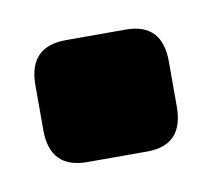

<svg xmlns="http://www.w3.org/2000/svg" viewBox="-33 -167 232 205"><g transform="rotate(-10 82.5 -65.0)"><path d="M152.6 -40.5V-89.5Q152.6 -131.1 113.2 -131.1H48.4Q7.9 -131.1 7.9 -89.5V-40.5Q7.9 1.1 48.4 1.1H113.2Q152.6 1.1 152.6 -40.5Z"/></g></svg>

Font: MM Bagan
Style: Regular
Weight: 400
Designer: Khon Soe Zaw Thu
Version: Version 1.00 July 10, 2016, initial release